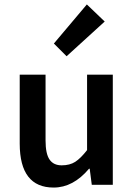

<svg xmlns="http://www.w3.org/2000/svg" viewBox="-20 -824 596 856"><path d="M276.9 -573.2 220.2 -629.9 367.2 -804.2 446.8 -728ZM219.2 12.2Q68.4 12.2 67.9 -183.1V-491.2H183.1V-198.2Q183.1 -137.7 201.2 -112.3Q218.8 -86.9 254.9 -86.9Q291 -86.9 315.4 -102.5Q339.8 -118.2 368.2 -154.8V-491.2H482.9V0H389.2L379.9 -71.8H377Q306.2 12.2 219.2 12.2Z"/></svg>

Font: SourceSansPro-Semibold
Style: Regular
Weight: 600
Designer: Paul D. Hunt
Foundry: Adobe Systems Incorporated
Version: Version 2.020;PS 2.0;hotconv 1.0.86;makeotf.lib2.5.63406